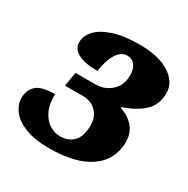

<svg xmlns="http://www.w3.org/2000/svg" viewBox="-132 -663 772 790"><g transform="rotate(30 253.5 -268.0)"><path d="M0 -113Q0 -150 24 -172.5Q48 -195 112 -195Q111 -146 127 -114.5Q143 -83 167 -69Q191 -55 215 -55Q255 -55 279 -79.5Q303 -104 303 -158Q303 -196 279 -221Q255 -246 214 -246H130L141 -313H234Q280 -313 310.5 -341.5Q341 -370 341 -416Q341 -444 328.5 -462.5Q316 -481 290 -481Q261 -481 241.5 -448.5Q222 -416 215 -365Q153 -365 122 -382.5Q91 -400 91 -430Q91 -459 114 -485.5Q137 -512 187 -529Q237 -546 312 -546Q404 -546 455.5 -512.5Q507 -479 507 -428Q507 -371 470.5 -338Q434 -305 376 -286L375 -281Q414 -269 438.5 -240.5Q463 -212 463 -171Q463 -85 395 -37.5Q327 10 201 10Q133 10 88 -7.5Q43 -25 21.5 -53.5Q0 -82 0 -113Z"/></g></svg>

Font: Noto Serif NarrowBlack
Style: Italic
Weight: 900
Width: 4
Italic angle: -12°
Designer: Monotype Design Team
Foundry: Monotype Imaging Inc.
Version: Version 1.001